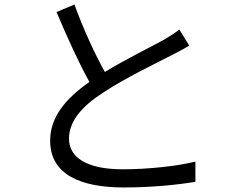

<svg xmlns="http://www.w3.org/2000/svg" viewBox="-20 -798 1040 846"><path d="M308 -778 229 -745C275 -636 328 -519 374 -437C267 -362 201 -281 201 -178C201 -28 337 28 525 28C650 28 765 16 841 3V-86C763 -66 630 -52 521 -52C363 -52 284 -104 284 -187C284 -263 340 -329 433 -389C531 -454 669 -520 737 -555C766 -570 791 -583 814 -597L770 -668C749 -651 728 -638 699 -621C644 -591 536 -538 442 -481C398 -560 348 -668 308 -778Z"/></svg>

Font: Noto Sans CJK HK
Style: Regular
Weight: 400
Designer: Ryoko NISHIZUKA 西塚涼子 (kana, bopomofo & ideographs); Paul D. Hunt (Latin, Greek & Cyrillic); Sandoll Communications 산돌커뮤니
Foundry: Adobe
Version: Version 2.004;hotconv 1.0.118;makeotfexe 2.5.65603